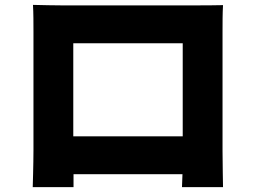

<svg xmlns="http://www.w3.org/2000/svg" viewBox="-20 -743 1040 786"><path d="M115 -723C117 -692 117 -646 117 -614C117 -545 117 -199 117 -128C117 -73 114 23 114 23H281V-30H727L725 23H893C893 23 891 -83 891 -126C891 -199 891 -545 891 -614C891 -648 891 -689 893 -722C853 -721 815 -721 788 -721C703 -721 313 -721 230 -721C201 -721 156 -722 115 -723ZM280 -185V-566H728V-185Z"/></svg>

Font: Noto Sans TC Black
Style: Regular
Weight: 900
Designer: Ryoko NISHIZUKA 西塚涼子 (kana, bopomofo & ideographs); Paul D. Hunt (Latin, Greek & Cyrillic); Sandoll Communications 산돌커뮤니
Foundry: Adobe
Version: Version 2.004;hotconv 1.0.118;makeotfexe 2.5.65603